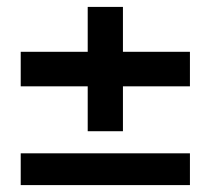

<svg xmlns="http://www.w3.org/2000/svg" viewBox="-20 -536 611 556"><path d="M40 0V-92H530V0ZM234 -156V-516H336V-156ZM40 -286V-386H530V-286Z"/></svg>

Font: DM Sans 9pt
Style: Semibold
Weight: 600
Designer: Colophon Foundry, Jonny Pinhorn
Foundry: Colophon Foundry
Version: Version 4.004;gftools[0.9.30]